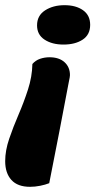

<svg xmlns="http://www.w3.org/2000/svg" viewBox="-39 -550 369 741"><path d="M206 -378Q162 -378 133 -397Q104 -416 104 -452Q104 -490 135 -510Q166 -530 210 -530Q254 -530 281.5 -510.5Q309 -491 309 -454Q309 -416 280 -397Q251 -378 206 -378ZM77 171Q29 171 5 144.5Q-19 118 -19 72Q-19 31 -3.5 -14.5Q12 -60 32.5 -107.5Q53 -155 69 -204.5Q85 -254 86 -303Q98 -317 115.5 -323Q133 -329 152 -329Q189 -329 210 -310Q231 -291 231 -260Q231 -257 230 -251Q229 -245 225 -225.5Q221 -206 213 -162.5Q205 -119 190 -42Q175 35 151 157Q136 163 116 167Q96 171 77 171Z"/></svg>

Font: Sansita Swashed ExtraBold
Style: Regular
Weight: 800
Designer: Pablo Cosgaya
Foundry: Omnibus-Type
Version: Version 1.003; ttfautohint (v1.8.3)